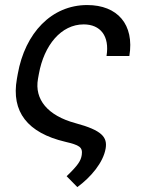

<svg xmlns="http://www.w3.org/2000/svg" viewBox="-20 -573 578 776"><path d="M332.4 -552.6C188.6 -552.6 81.3 -440 51.8 -274.1L48.3 -254.3C24.5 -121.1 91.6 -35.9 243.6 0C300.8 13.5 315 21.3 310.4 53.3C306.8 77.1 295.1 95.2 249.3 139.2L292.6 183.2C346.9 143.5 397.4 84.2 407 27C414.4 -18.1 393.1 -46.2 284.8 -75.3C172.9 -105.5 118.6 -171.2 133.5 -254.3L137.1 -274.1C158 -390.6 227.3 -474.4 318.2 -474.4C385.7 -474.4 423.7 -427.6 410.5 -346.6H502.8C523.8 -474.1 454.9 -552.6 332.4 -552.6Z"/></svg>

Font: Magic Ui Pro
Style: Italic
Weight: 400
Italic angle: -9.39999°
Designer: Stefan Endress, Andreas Faust
Version: Version 1.000;FEAKit 1.0